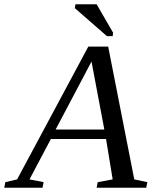

<svg xmlns="http://www.w3.org/2000/svg" viewBox="-75 -878 709 898"><path d="M129 -26 124 0H-55L-50 -26L5 -39L338 -660H431L553 -39L614 -26L609 0H377L382 -26L452 -39L421 -228H163L63 -39ZM353 -590 185 -272H413ZM425 -709 275 -840 278 -858H377L454 -725L452 -709Z"/></svg>

Font: Libra Serif Modern
Style: Italic
Weight: 400
Italic angle: -12°
Designer: Stefan Peev, Context Ltd
Foundry: Stefan Peev, Context Ltd
Version: Version 1.000